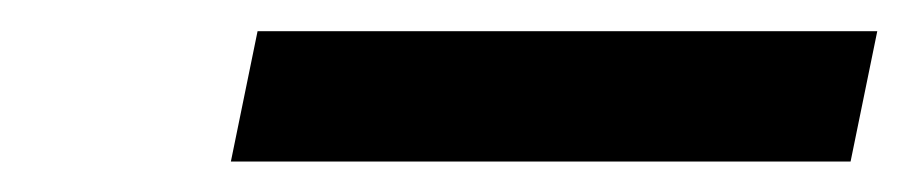

<svg xmlns="http://www.w3.org/2000/svg" viewBox="-20 -832 582 123"><path d="M145 -812H542L524.9 -728.5H127.9Z"/></svg>

Font: Reddit Sans Chocolate
Style: Bold Italic
Weight: 700
Italic angle: -11.25°
Designer: Stephen Hutchings
Version: Version 1.013